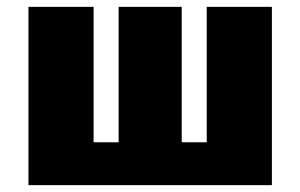

<svg xmlns="http://www.w3.org/2000/svg" viewBox="-20 -540 876 560"><path d="M773 0H63V-520H253V-125H326V-520H510V-125H583V-520H773Z"/></svg>

Font: Mplus 1p Black
Style: Regular
Weight: 900
Version: Version 1.061